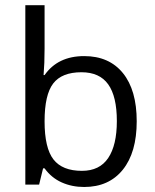

<svg xmlns="http://www.w3.org/2000/svg" viewBox="-20 -726 609 755"><path d="M311 -505.4Q409.2 -505.4 463.4 -438.5Q517.6 -371.6 517.6 -249Q517.6 -126.5 462.9 -58.6Q408.2 9.3 311 9.3Q262.7 9.3 222.4 -8.8Q182.1 -26.9 155.3 -64H149.4L133.8 0H79.6V-705.6H155.3V-534.2Q155.3 -476.6 151.4 -430.7H155.3Q207.5 -505.4 311 -505.4ZM300.3 -441.9Q223.1 -441.9 189.2 -397.7Q155.3 -353.5 155.3 -249Q155.3 -144 190.2 -99.1Q225.1 -54.2 302.2 -54.2Q371.6 -54.2 405.5 -104.7Q439.5 -155.3 439.5 -250Q439.5 -346.7 405.5 -394.3Q371.6 -441.9 300.3 -441.9Z"/></svg>

Font: Bpm'online Open Sans
Style: Regular
Weight: 400
Foundry: Ascender Corporation
Version: Version 1.10